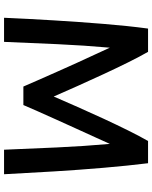

<svg xmlns="http://www.w3.org/2000/svg" viewBox="76 -808 733 924"><g transform="rotate(90 442.0 -346.5)"><path d="M66 0Q71 -116 78.5 -239Q86 -362 95.5 -479Q105 -596 118 -693H230Q253 -653 280.5 -597.5Q308 -542 337 -479.5Q366 -417 394 -354.5Q422 -292 445 -239Q468 -292 495.5 -354.5Q523 -417 552 -479.5Q581 -542 608.5 -597.5Q636 -653 659 -693H766Q778 -596 788 -479Q798 -362 805.5 -239Q813 -116 819 0H701Q696 -125 690 -255.5Q684 -386 673 -509Q661 -482 642 -440.5Q623 -399 601 -350.5Q579 -302 557 -253.5Q535 -205 516.5 -163Q498 -121 486 -93H397Q385 -121 366.5 -163Q348 -205 326.5 -253.5Q305 -302 283 -350.5Q261 -399 241.5 -440.5Q222 -482 210 -509Q199 -386 193 -255.5Q187 -125 182 0Z"/></g></svg>

Font: Ubuntu Sans SemiBold
Style: Regular
Weight: 600
Designer: Dalton Maag Ltd
Foundry: Dalton Maag Ltd
Version: Version 1.006; ttfautohint (v1.8.4.7-5d5b)